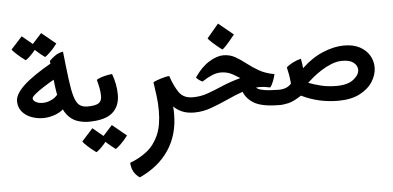

<svg xmlns="http://www.w3.org/2000/svg" viewBox="-55 -623 2197 1074"><g transform="rotate(-5 1043.5 -86.0)"><path d="M180.2 -37.6Q145 -37.6 113.3 -49.6Q81.5 -61.5 61.5 -85.7Q41.5 -109.9 41.5 -145Q41.5 -182.6 90.6 -229.7Q139.6 -276.9 250.5 -340.3L266.6 -252.4Q229 -231.4 198 -211.4Q167 -191.4 148.4 -175.8Q129.9 -160.2 129.9 -152.3Q129.9 -140.1 146.2 -131.1Q162.6 -122.1 186 -122.6Q211.9 -122.6 240 -137.5Q268.1 -152.3 286.1 -189.5L311 -95.7Q289.1 -66.9 253.4 -52.5Q217.8 -38.1 180.2 -37.6ZM431.2 4.9Q396.5 4.9 365.2 -6.3Q334 -17.6 310.3 -47.4Q286.6 -77.1 273.9 -132.8Q262.2 -184.1 256.8 -240.2Q251.5 -296.4 244.1 -352.5Q252.9 -362.8 273.7 -378.2Q294.4 -393.6 321.8 -398.4Q332 -302.2 340.1 -240.2Q348.1 -178.2 358.6 -143.3Q369.1 -108.4 386.2 -94.5Q403.3 -80.6 431.2 -80.6H440.9V4.9ZM219.7 -377Q193.8 -395.5 171.6 -416Q149.4 -436.5 146.5 -443.4L209 -512.2L288.6 -446.8Q268.6 -419.4 246.8 -399.2Q225.1 -378.9 219.7 -377ZM109.9 -368.7Q84 -387.2 62 -407.5Q40 -427.7 36.6 -435.1L99.1 -503.9L178.7 -438Q151.4 -403.3 133.3 -386.7Q115.2 -370.1 109.9 -368.7Z M421.4 4.9V-80.6H431.2Q475.1 -80.6 493.7 -92Q512.2 -103.5 512.2 -131.3Q512.2 -151.9 508.3 -174.1Q504.4 -196.3 496.6 -224.6Q514.6 -235.8 542.5 -242.4Q570.3 -249 584.5 -249.5Q595.2 -219.2 600.8 -190.9Q606.4 -162.6 606.4 -131.3Q606.4 -67.4 565.2 -31.2Q523.9 4.9 431.2 4.9ZM568.8 169.9Q543 151.4 520.8 130.9Q498.5 110.4 495.6 103.5L558.1 34.7L637.7 100.1Q617.7 127.4 595.9 147.7Q574.2 168 568.8 169.9ZM459 178.2Q433.1 159.7 411.1 139.4Q389.2 119.1 385.7 111.8L448.2 43L527.8 108.9Q500.5 143.6 482.4 160.2Q464.4 176.8 459 178.2Z M689 339.8Q668.9 327.1 656.2 305.7Q643.6 284.2 642.1 253.9Q696.8 233.9 738.3 200.7Q779.8 167.5 803.5 113.5Q827.1 59.6 827.1 -22.5Q827.1 -67.9 821.8 -105.7Q816.4 -143.6 811 -183.6Q825.7 -191.4 854 -200.4Q882.3 -209.5 901.9 -210.4Q921.9 -151.4 946.8 -116Q971.7 -80.6 1023.4 -80.6H1033.2V4.9H1023.4Q983.4 4.9 955.3 -7.6Q927.2 -20 908.7 -39.1Q909.7 -28.3 910.2 -19.3Q910.6 -10.3 910.6 3.9Q910.6 119.6 853.5 205.3Q796.4 291 689 339.8Z M1013.7 4.9V-80.6H1023.4Q1066.9 -80.6 1106.2 -94.5Q1145.5 -108.4 1190.7 -127.9Q1235.8 -147.5 1296.9 -164.6Q1256.8 -190.9 1235.6 -198Q1214.4 -205.1 1190.9 -205.1Q1166 -205.1 1139.6 -193.8Q1113.3 -182.6 1085 -163.6Q1076.7 -167 1066.4 -174.1Q1056.2 -181.2 1050.3 -189Q1088.4 -245.6 1132.8 -272.7Q1177.2 -299.8 1212.9 -299.8Q1249.5 -299.8 1279.1 -283.2Q1308.6 -266.6 1337.9 -243.4Q1367.2 -220.2 1403.3 -199.5Q1439.5 -178.7 1489.3 -169.9Q1486.3 -154.3 1477.5 -131.3Q1468.8 -108.4 1459 -97.7Q1427.7 -105 1400.4 -105Q1354.5 -105 1307.1 -88.4Q1259.8 -71.8 1212.4 -50Q1165 -28.3 1118.4 -11.7Q1071.8 4.9 1026.9 4.9Q1020.5 4.9 1019.3 4.9Q1018.1 4.9 1013.7 4.9ZM1502.4 4.9Q1402.3 4.9 1356.7 -23.9Q1311 -52.7 1297.9 -102.1L1377 -110.4Q1380.9 -97.2 1403.6 -90.8Q1426.3 -84.5 1454.6 -82.5Q1482.9 -80.6 1502.4 -80.6H1516.1V4.9ZM1210.9 -332.5Q1183.6 -352.5 1160.6 -373.5Q1137.7 -394.5 1134.3 -401.9L1199.2 -479L1282.7 -410.6Q1250.5 -370.6 1233.6 -352.5Q1216.8 -334.5 1210.9 -332.5Z M1831.5 9.8Q1721.7 9.8 1626.5 -37.1Q1581.1 -7.3 1552.5 -1.2Q1523.9 4.9 1508.8 4.9H1496.6V-80.6H1506.8Q1552.2 -80.6 1576.7 -109.4Q1573.2 -144 1570.1 -160.4Q1566.9 -176.8 1561.5 -201.2Q1576.2 -214.8 1598.9 -226.1Q1621.6 -237.3 1644 -242.7Q1646.5 -231 1648.2 -218Q1649.9 -205.1 1651.9 -189Q1708 -242.7 1771 -269Q1834 -295.4 1890.1 -295.4Q1943.4 -295.4 1979 -276.1Q2014.6 -256.8 2032.7 -225.8Q2050.8 -194.8 2050.8 -159.2Q2050.8 -118.7 2026.6 -79.8Q2002.4 -41 1953.9 -15.6Q1905.3 9.8 1831.5 9.8ZM1829.1 -73.7Q1893.1 -73.7 1925.5 -99.6Q1958 -125.5 1958 -153.8Q1958 -176.3 1937 -193.6Q1916 -210.9 1873.5 -210.9Q1842.8 -210.9 1812.3 -198.7Q1781.7 -186.5 1754.4 -168.9Q1727.1 -151.4 1705.8 -133.8Q1684.6 -116.2 1672.9 -105Q1703.1 -93.3 1742.4 -83.5Q1781.7 -73.7 1829.1 -73.7Z"/></g></svg>

Font: Harmattan
Style: Bold
Weight: 700
Designer: George W. Nuss III and SIL International
Foundry: SIL International
Version: Version 4.000